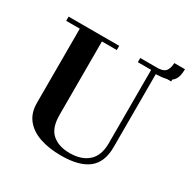

<svg xmlns="http://www.w3.org/2000/svg" viewBox="-185 -1003 1170 1186"><g transform="rotate(30 400.0 -409.5)"><path d="M403 13Q316 13 250.5 -9.5Q185 -32 148.5 -78Q112 -124 112 -194V-724H15V-754H376V-724H270V-200Q270 -107 316.5 -67Q363 -27 441 -27Q525 -27 573 -70Q621 -113 621 -200V-724H526V-754H764V-724H659V-195Q659 -87 595 -37Q531 13 403 13ZM637 -715 635 -753Q688 -753 705 -772Q722 -791 724 -832H800Q800 -782 783 -756.5Q766 -731 730 -723Q694 -715 637 -715Z"/></g></svg>

Font: Libre Bodoni
Style: Bold
Weight: 700
Designer: Pablo Impallari, Rodrigo Fuenzalida
Foundry: Impallari Type
Version: Version 2.005;gftools[0.9.23]